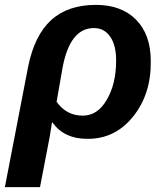

<svg xmlns="http://www.w3.org/2000/svg" viewBox="-43 -559 668 787"><path d="M350 -539Q455 -539 515 -478Q575 -417 575 -309Q577 -173 502 -80.5Q427 12 313 10Q220 10 172 -57H170L161 0L121 208H-23L72 -284Q98 -414 166.5 -476.5Q235 -539 350 -539ZM342 -444Q243 -444 213 -279L189 -142Q229 -85 296 -85Q357 -85 394 -149Q433 -214 433 -311Q433 -374 408.5 -409Q384 -444 342 -444Z"/></svg>

Font: Libra Sans
Style: Bold Italic
Weight: 700
Italic angle: -12°
Foundry: Context Ltd
Version: Version 1.002